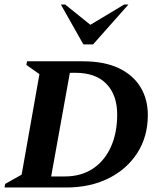

<svg xmlns="http://www.w3.org/2000/svg" viewBox="-34 -832 705 852"><path d="M-14 0 -11 -16 62 -57 141 -503 83 -544 86 -560H333Q428 -560 492 -530Q556 -500 589 -446Q622 -392 622 -322Q622 -226 575.5 -153.5Q529 -81 447.5 -40.5Q366 0 260 0ZM300 -509H276L193 -49H253Q326 -49 378 -83.5Q430 -118 458 -180Q486 -242 486 -324Q486 -410 438.5 -459.5Q391 -509 300 -509ZM336 -635 236 -812H255L367 -722L517 -812H536L379 -635Z"/></svg>

Font: Spectral SC
Style: Bold Italic
Weight: 700
Italic angle: -10°
Designer: Jean-Baptiste Levee
Foundry: Production Type
Version: Version 2.001